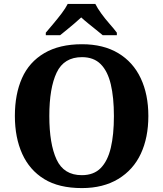

<svg xmlns="http://www.w3.org/2000/svg" viewBox="-20 -951 833 981"><path d="M398.5 10Q281 10 206 -36Q131 -82 93.5 -165Q56 -248 56 -359Q56 -470 92.5 -552Q129 -634 206.3 -679.5Q283.6 -725 399 -725Q508 -725 584 -679.5Q660 -634 699 -551.3Q738 -468.6 738 -358.3Q738 -248 699.5 -165.5Q661 -83 584 -36.5Q507 10 398.5 10ZM397.9 -56Q459 -56 494.6 -92.3Q530.2 -128.6 546.1 -195.7Q562 -262.7 562 -357.8Q562 -453 546.1 -520.1Q530.2 -587.3 494.6 -623.1Q459 -659 398.9 -659Q307 -659 269.5 -580.2Q232 -501.4 232 -358.2Q232 -216 269 -136Q306 -56 397.9 -56ZM214 -784Q230 -803 252 -829Q274 -855 294.5 -882Q315 -909 326 -931H467Q478 -909 497.5 -882Q517 -855 540 -829Q563 -803 577 -784V-771H505Q492 -782 472 -798Q452 -814 431 -831Q410 -848 395 -862Q380 -848 360 -831Q340 -814 320.5 -798Q301 -782 287 -771H214Z"/></svg>

Font: Noto Serif Hentaigana EL
Style: Regular
Weight: 400
Designer: Kazuhiro Yamada
Foundry: nipponia
Version: Version 1.000